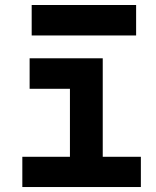

<svg xmlns="http://www.w3.org/2000/svg" viewBox="-20 -752 626 772"><path d="M69.8 0V-121.6H261.2V-395H99.1V-517.6H393.1V-121.6H546.4V0ZM107.4 -609.4V-731.9H527.3V-609.4Z"/></svg>

Font: Caskaydia Cove
Style: Bold
Weight: 700
Monospace: yes
Designer: Aaron Bell
Foundry: Saja Typeworks
Version: Version 4.300; ttfautohint (v1.8.3)